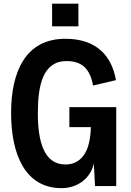

<svg xmlns="http://www.w3.org/2000/svg" viewBox="-20 -1006 706 1038"><path d="M403.8 -986.3H261.7V-863.8H403.8ZM355 -426.8V-318.8H471.2C470.7 -291.5 467.8 -265.1 462.9 -241.2C447.8 -165.5 404.3 -116.7 334 -116.7C215.3 -116.7 184.6 -245.6 184.6 -395C184.6 -542.5 210.9 -675.8 339.4 -675.8C428.7 -675.8 466.8 -628.9 483.4 -543.5L606.9 -572.8C584.5 -701.7 503.9 -796.4 333.5 -796.4C119.6 -796.4 40 -620.6 40 -395.5C40 -167.5 118.2 11.2 313 11.2C397 11.2 469.7 -40 487.3 -122.6L493.7 0H608.4V-426.8Z"/></svg>

Font: Decalotype SemiBold
Style: Regular
Weight: 600
Designer: Alfredo Marco Pradil
Foundry: Alfredo Marco Pradil
Version: Version 1.0